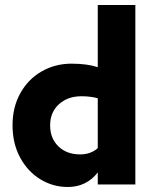

<svg xmlns="http://www.w3.org/2000/svg" viewBox="-20 -736 620 766"><path d="M30 -236Q30 -308 61 -364Q92 -420 146 -451Q200 -482 265 -482Q328 -482 370 -468V-716H520V0H370V-48Q325 10 250 10Q191 10 140.5 -21Q90 -52 60 -108Q30 -164 30 -236ZM300 -120Q342 -120 370 -145V-344Q341 -352 305 -352Q250 -352 215 -320Q180 -288 180 -236Q180 -184 213 -152Q246 -120 300 -120Z"/></svg>

Font: Madhuban Bold
Style: Regular
Weight: 700
Designer: jaikishan Patel
Foundry: MagicType
Version: Version 1.000